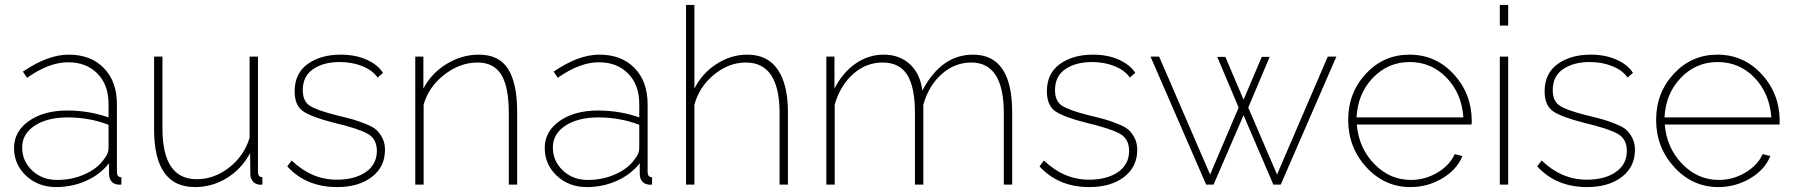

<svg xmlns="http://www.w3.org/2000/svg" viewBox="-20 -750 7283 780"><path d="M253 -301Q342 -301 421 -273V-328Q421 -405 376 -451Q331 -497 257 -497Q179 -497 90 -434L73 -459Q174 -528 259 -528Q349 -528 402 -473.5Q455 -419 455 -326V-52Q455 -30 473 -30V0Q459 1 454 -1Q425 -7 423 -42V-87Q387 -41 330 -15.5Q273 10 208 10Q135 10 86 -36Q37 -82 37 -149Q37 -216 97.5 -258.5Q158 -301 253 -301ZM403 -104Q421 -126 421 -148V-243Q343 -273 255 -273Q172 -273 121 -239.5Q70 -206 70 -151Q70 -96 110.5 -57.5Q151 -19 212 -19Q273 -19 325 -42.5Q377 -66 403 -104Z M606 -224V-520H640V-228Q640 -22 779 -22Q850 -22 910.5 -69Q971 -116 994 -190V-520H1028V-52Q1028 -30 1046 -30V0Q1033 1 1027 -1Q1014 -4 1005.5 -15.5Q997 -27 997 -42L996 -128Q962 -64 902 -27Q842 10 772 10Q606 10 606 -224Z M1349 10Q1224 10 1147 -74L1165 -98Q1246 -20 1348 -20Q1421 -20 1466 -51Q1511 -82 1511 -137Q1511 -186 1473 -207Q1435 -228 1338 -251Q1247 -274 1212 -297.5Q1177 -321 1177 -379Q1177 -452 1230 -490Q1283 -528 1364 -528Q1424 -528 1469.5 -507.5Q1515 -487 1536 -454L1514 -435Q1493 -465 1451.5 -481.5Q1410 -498 1360 -498Q1295 -498 1252.5 -469.5Q1210 -441 1210 -384Q1210 -339 1238.5 -320.5Q1267 -302 1346 -282Q1392 -271 1414.5 -264.5Q1437 -258 1467 -246Q1497 -234 1510.5 -221Q1524 -208 1534 -188Q1544 -168 1544 -141Q1544 -72 1490.5 -31Q1437 10 1349 10Z M2081 0H2047V-290Q2047 -397 2016.5 -446.5Q1986 -496 1920 -496Q1849 -496 1785.5 -447Q1722 -398 1701 -325V0H1667V-520H1700V-390Q1732 -452 1794 -490Q1856 -528 1926 -528Q2007 -528 2044 -470Q2081 -412 2081 -294Z M2409 -301Q2498 -301 2577 -273V-328Q2577 -405 2532 -451Q2487 -497 2413 -497Q2335 -497 2246 -434L2229 -459Q2330 -528 2415 -528Q2505 -528 2558 -473.5Q2611 -419 2611 -326V-52Q2611 -30 2629 -30V0Q2615 1 2610 -1Q2581 -7 2579 -42V-87Q2543 -41 2486 -15.5Q2429 10 2364 10Q2291 10 2242 -36Q2193 -82 2193 -149Q2193 -216 2253.5 -258.5Q2314 -301 2409 -301ZM2559 -104Q2577 -126 2577 -148V-243Q2499 -273 2411 -273Q2328 -273 2277 -239.5Q2226 -206 2226 -151Q2226 -96 2266.5 -57.5Q2307 -19 2368 -19Q2429 -19 2481 -42.5Q2533 -66 2559 -104Z M3181 0H3147V-290Q3147 -496 3010 -496Q2941 -496 2881 -447Q2821 -398 2801 -325V0H2767V-730H2801V-390Q2833 -453 2891.5 -490.5Q2950 -528 3016 -528Q3098 -528 3139.5 -467.5Q3181 -407 3181 -294Z M4092 0H4058V-290Q4058 -496 3926 -496Q3858 -496 3805 -448.5Q3752 -401 3731 -324V0H3697V-290Q3697 -396 3665.5 -446Q3634 -496 3566 -496Q3498 -496 3445.5 -449Q3393 -402 3371 -325V0H3337V-520H3370V-390Q3403 -455 3455.5 -491.5Q3508 -528 3570 -528Q3635 -528 3677 -488.5Q3719 -449 3727 -382Q3804 -528 3933 -528Q4092 -528 4092 -294Z M4405 10Q4280 10 4203 -74L4221 -98Q4302 -20 4404 -20Q4477 -20 4522 -51Q4567 -82 4567 -137Q4567 -186 4529 -207Q4491 -228 4394 -251Q4303 -274 4268 -297.5Q4233 -321 4233 -379Q4233 -452 4286 -490Q4339 -528 4420 -528Q4480 -528 4525.5 -507.5Q4571 -487 4592 -454L4570 -435Q4549 -465 4507.5 -481.5Q4466 -498 4416 -498Q4351 -498 4308.5 -469.5Q4266 -441 4266 -384Q4266 -339 4294.5 -320.5Q4323 -302 4402 -282Q4448 -271 4470.5 -264.5Q4493 -258 4523 -246Q4553 -234 4566.5 -221Q4580 -208 4590 -188Q4600 -168 4600 -141Q4600 -72 4546.5 -31Q4493 10 4405 10Z M5374 -520H5409L5183 0H5153L5032 -282L4910 0H4880L4654 -520H4689L4896 -41L5012 -313L4925 -519H4958L5032 -345L5106 -519H5138L5051 -313L5168 -41Z M5710 10Q5605 10 5531 -70.5Q5457 -151 5457 -263Q5457 -373 5529 -450.5Q5601 -528 5706 -528Q5812 -528 5885 -449.5Q5958 -371 5959 -260Q5959 -249 5958 -244H5492Q5500 -149 5563 -84Q5626 -19 5712 -19Q5769 -19 5819 -48.5Q5869 -78 5890 -124L5921 -116Q5899 -61 5839.5 -25.5Q5780 10 5710 10ZM5491 -273H5925Q5918 -371 5856.5 -434.5Q5795 -498 5707 -498Q5619 -498 5557.5 -434Q5496 -370 5491 -273Z M6073 -646V-730H6107V-646ZM6073 0V-520H6107V0Z M6427 10Q6302 10 6225 -74L6243 -98Q6324 -20 6426 -20Q6499 -20 6544 -51Q6589 -82 6589 -137Q6589 -186 6551 -207Q6513 -228 6416 -251Q6325 -274 6290 -297.5Q6255 -321 6255 -379Q6255 -452 6308 -490Q6361 -528 6442 -528Q6502 -528 6547.5 -507.5Q6593 -487 6614 -454L6592 -435Q6571 -465 6529.5 -481.5Q6488 -498 6438 -498Q6373 -498 6330.5 -469.5Q6288 -441 6288 -384Q6288 -339 6316.5 -320.5Q6345 -302 6424 -282Q6470 -271 6492.5 -264.5Q6515 -258 6545 -246Q6575 -234 6588.5 -221Q6602 -208 6612 -188Q6622 -168 6622 -141Q6622 -72 6568.5 -31Q6515 10 6427 10Z M6961 10Q6856 10 6782 -70.5Q6708 -151 6708 -263Q6708 -373 6780 -450.5Q6852 -528 6957 -528Q7063 -528 7136 -449.5Q7209 -371 7210 -260Q7210 -249 7209 -244H6743Q6751 -149 6814 -84Q6877 -19 6963 -19Q7020 -19 7070 -48.5Q7120 -78 7141 -124L7172 -116Q7150 -61 7090.5 -25.5Q7031 10 6961 10ZM6742 -273H7176Q7169 -371 7107.5 -434.5Q7046 -498 6958 -498Q6870 -498 6808.5 -434Q6747 -370 6742 -273Z"/></svg>

Font: Raleway-v4020 ExtraLight
Style: Regular
Weight: 275
Designer: Matt McInerney, Pablo Impallari, Rodrigo Fuenzalida
Foundry: Matt McInerney, Pablo Impallari, Rodrigo Fuenzalida
Version: Version 4.020;PS 004.020;hotconv 1.0.88;makeotf.lib2.5.64775